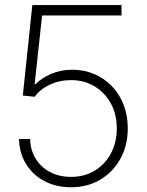

<svg xmlns="http://www.w3.org/2000/svg" viewBox="-20 -748 594 777"><path d="M267.6 9.8Q206.5 9.8 159.4 -15.4Q112.3 -40.5 85.2 -84.7Q58.1 -128.9 57.1 -185.5H102.1Q103 -140.6 124.3 -106Q145.5 -71.3 182.4 -51.8Q219.2 -32.2 267.6 -32.2Q322.3 -32.2 364 -57.9Q405.8 -83.5 429.2 -127.9Q452.6 -172.4 452.6 -228Q452.6 -286.6 428 -330.6Q403.3 -374.5 361.6 -399.2Q319.8 -423.8 268.1 -423.8Q221.2 -423.8 181.9 -405.5Q142.6 -387.2 120.6 -356.4L72.3 -361.3L110.8 -727.5H471.7V-685.5H150.4L120.1 -406.7H122.6Q148.4 -432.1 186.8 -449Q225.1 -465.8 272.9 -465.8Q320.3 -465.8 361.1 -448.5Q401.9 -431.2 432.4 -399.7Q462.9 -368.2 480 -324.7Q497.1 -281.2 497.1 -228.5Q497.1 -160.2 467.5 -106.2Q438 -52.2 386.2 -21.2Q334.5 9.8 267.6 9.8Z"/></svg>

Font: Inter 20pt ExtraLight
Style: Regular
Weight: 250
Version: Version 4.001;git-66647c0bb